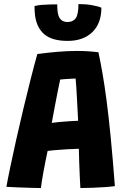

<svg xmlns="http://www.w3.org/2000/svg" viewBox="-20 -919 620 946"><path d="M181.5 7.5Q165 7.5 132.5 6.5Q100 5.5 66.2 4.2Q32.5 3 11.5 1.5Q18 -35.5 30.8 -96.5Q43.5 -157.5 60 -231.5Q76.5 -305.5 95 -382.5Q113.5 -459.5 131.2 -529.8Q149 -600 164 -653Q214.5 -659.5 263.8 -663.8Q313 -668 359.5 -668Q412.5 -668 465 -661.5Q474.5 -617.5 484.5 -560.5Q494.5 -503.5 504.8 -426.2Q515 -349 525.2 -244.8Q535.5 -140.5 546 -2Q529.5 0.5 499 2.8Q468.5 5 435 6.2Q401.5 7.5 376 7.5Q374.5 -16.5 373 -51Q371.5 -85.5 370.2 -121.5Q369 -157.5 368.5 -186Q342 -185.5 309.8 -183.5Q277.5 -181.5 250.8 -179.2Q224 -177 214.5 -175Q203.5 -123.5 194.2 -73Q185 -22.5 181.5 7.5ZM235 -313.5Q246.5 -315.5 271 -317.8Q295.5 -320 322 -321.8Q348.5 -323.5 365 -324Q364 -334.5 362.8 -363.8Q361.5 -393 359.5 -427.8Q357.5 -462.5 355.8 -491.8Q354 -521 352.5 -532Q344.5 -532 328.5 -531Q312.5 -530 297.2 -529Q282 -528 276.5 -527Q272 -507.5 264.5 -469Q257 -430.5 248.8 -387.8Q240.5 -345 235 -313.5ZM479.5 -881Q479.5 -803.5 434.8 -760.5Q390 -717.5 313.5 -717.5Q238 -717.5 200 -748.8Q162 -780 153 -840Q151.5 -851.5 150.8 -863.8Q150 -876 150 -889Q163 -893 183.5 -894.8Q204 -896.5 225.5 -897Q247 -897.5 262 -897.5Q262 -884.5 262.8 -873.2Q263.5 -862 265.5 -853Q273.5 -810.5 313 -810.5Q339 -810.5 352.8 -828.8Q366.5 -847 366.5 -899Q403 -899 433.5 -893.5Q464 -888 479.5 -881Z"/></svg>

Font: Grandstander
Style: Bold
Weight: 700
Designer: Tyler Finck
Foundry: Etcetera Type Co
Version: Version 1.200; ttfautohint (v1.8.3)